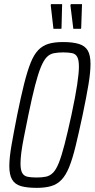

<svg xmlns="http://www.w3.org/2000/svg" viewBox="-20 -899 457 927"><path d="M158 8Q110 8 81 -0.5Q52 -9 38.5 -32Q25 -55 25 -97Q25 -137 35.5 -197.5Q46 -258 63 -344Q81 -433 96.5 -494.5Q112 -556 128 -596Q144 -636 165 -657.5Q186 -679 214.5 -687.5Q243 -696 284 -696Q331 -696 360.5 -687Q390 -678 403.5 -655.5Q417 -633 417 -590Q417 -550 407 -490Q397 -430 379 -344Q360 -255 345 -193.5Q330 -132 314 -92.5Q298 -53 277 -31Q256 -9 227 -0.5Q198 8 158 8ZM157 -42Q183 -42 202 -46Q221 -50 236 -65Q251 -80 264 -112.5Q277 -145 291.5 -201Q306 -257 325 -344Q344 -433 352.5 -489.5Q361 -546 361 -577Q361 -609 353 -624Q345 -639 328 -642.5Q311 -646 285 -646Q259 -646 239.5 -642Q220 -638 205.5 -623Q191 -608 177.5 -575.5Q164 -543 149.5 -487Q135 -431 117 -344Q105 -284 96 -239.5Q87 -195 83 -163Q79 -131 79 -110Q79 -78 87.5 -63.5Q96 -49 113.5 -45.5Q131 -42 157 -42ZM276 -760H238L225 -873L226 -879H280L277 -764ZM371 -760H334L320 -873L322 -879H376L372 -764Z"/></svg>

Font: Saira ExtraCondensed Light
Style: Italic
Weight: 300
Width: 2
Italic angle: -12°
Designer: Hector Gatti with collaboration of the Omnibus-Type team
Foundry: Omnibus-Type
Version: Version 1.101